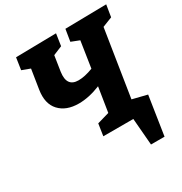

<svg xmlns="http://www.w3.org/2000/svg" viewBox="-203 -858 1143 1203"><g transform="rotate(-30 368.5 -256.5)"><path d="M638 -86 625 0H308L321 -86L408 -111L436 -288Q353 -254 279 -254Q188 -254 139.5 -306.5Q91 -359 106 -454L128 -594L69 -616L82 -702L374 -707L361 -621L296 -594L279 -484Q264 -381 350 -381Q395 -381 455 -404L484 -593L425 -616L439 -702L737 -707L723 -621L652 -593L576 -110ZM541 194 525 0H472L492 -133L682 -86L639 194Z"/></g></svg>

Font: Bitter ExtraBold
Style: Italic
Weight: 800
Italic angle: -9°
Designer: Sol Matas, and Bitter project Authors
Foundry: Sol Matas
Version: Version 2.001